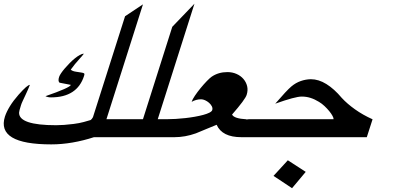

<svg xmlns="http://www.w3.org/2000/svg" viewBox="-66 -807 2155 1027"><path d="M603 -720.2 698.7 -783.7 503.4 -169.4H562L531.2 -73.2H436.5Q379.9 -54.7 322 -44.7Q264.2 -34.7 208 -34.7Q-86.4 -34.7 -39.6 -183.6Q-30.8 -210 -12.7 -239.3Q5.4 -268.6 33.7 -300.8Q58.1 -328.1 72.5 -340.6Q86.9 -353 93.8 -353Q90.8 -344.2 84.2 -329.3Q77.6 -314.5 70.1 -298.3Q62.5 -282.2 55.7 -267.6Q48.8 -252.9 46.4 -244.6Q41 -228 38.6 -218.3Q36.1 -208.5 36.1 -204.6Q34.2 -137.2 234.4 -137.2Q253.9 -137.2 277.1 -138.9Q300.3 -140.6 327.6 -144Q358.4 -147.9 382.3 -154.5Q406.2 -161.1 418.9 -165Q425.3 -169.4 431.2 -180.2ZM383.8 -401.4Q347.2 -286.1 206.5 -286.1Q189.9 -286.1 177.2 -292.5Q308.6 -337.9 313 -353L252.4 -364.7Q242.7 -373.5 250.5 -396.5Q252.9 -403.8 261 -415.8Q269 -427.7 280.8 -441.4Q292.5 -455.1 306.4 -469.2Q320.3 -483.4 334.2 -494.6Q348.1 -505.9 360.8 -512.9Q373.5 -520 382.8 -520Q378.4 -514.2 372.6 -507.1Q366.7 -500 362.3 -495.6Q347.7 -479.5 335.2 -464.4Q322.8 -449.2 312.5 -434.6Q320.8 -425.8 343.8 -422.9Q360.4 -420.4 369.4 -418.9Q378.4 -417.5 382.1 -415.5Q385.7 -413.6 385.7 -410.4Q385.7 -407.2 383.8 -401.4Z M807.1 -73.2H493.2L523.4 -169.4H698.7L855.5 -663.6L974.1 -787.1L777.8 -169.4H837.9Z M1261.2 -73.2H1225.1Q1122.1 -73.2 1092.8 -139.6Q1064.9 -127.9 1037.1 -116.7Q1009.3 -105.5 981.9 -93.8Q924.3 -73.2 867.2 -73.2H778.3L809.1 -169.4H828.6Q849.1 -169.4 874.3 -170.9Q899.4 -172.4 925.3 -175.3Q951.2 -178.2 976.1 -182.6Q1001 -187 1021 -192.4Q1041 -197.8 1054 -204.3Q1066.9 -210.9 1069.3 -218.3Q1072.3 -228.5 1066.9 -238.8Q1061.5 -249 1052 -257.3Q1042.5 -265.6 1031 -270.8Q1019.5 -275.9 1009.8 -275.9Q982.9 -275.9 959 -262.2Q962.9 -274.9 976.6 -295.2Q990.2 -315.4 1007.1 -335.9Q1023.9 -356.4 1040.3 -373.3Q1056.6 -390.1 1065.9 -396.5Q1102.1 -421.4 1150.4 -421.4Q1176.8 -421.4 1199 -411.6Q1221.2 -401.9 1235.8 -385Q1250.5 -368.2 1255.9 -346.2Q1261.2 -324.2 1253.4 -299.8Q1246.1 -275.4 1175.3 -194.3Q1186 -172.4 1252.9 -168.9L1252 -167.5Q1256.8 -168.9 1266.8 -169.2Q1276.9 -169.4 1292 -169.4Z M1569.3 112.3 1496.1 199.7 1397 133.8 1473.6 50.3ZM1896 -73.2H1232.4L1263.2 -169.4H1718.3Q1718.8 -175.8 1712.4 -187.5Q1706.1 -199.2 1695.1 -212.6Q1684.1 -226.1 1669.9 -239.5Q1655.8 -252.9 1640.1 -262.2Q1617.2 -276.4 1594.7 -283.4Q1572.3 -290.5 1547.9 -290.5Q1512.7 -290.5 1406.2 -252.4Q1437 -288.1 1458.7 -311.3Q1480.5 -334.5 1492.7 -344.7Q1516.1 -364.3 1542.7 -373.5Q1569.3 -382.8 1596.7 -383.3Q1638.2 -383.3 1679.9 -357.4Q1721.7 -331.5 1762.2 -283.2Q1791 -252 1832.8 -222.2Q1874.5 -192.4 1926.8 -168.9Z"/></svg>

Font: XB Khoramshahr
Style: Italic
Weight: 400
Italic angle: -12°
Designer: Behnam
Foundry: Irmug
Version: Version 8.005 2009